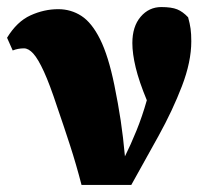

<svg xmlns="http://www.w3.org/2000/svg" viewBox="-20 -524 598 544"><path d="M211 0Q196 -58 178.5 -112Q161 -166 142 -221Q121 -285 104.5 -321Q88 -357 74.5 -372Q61 -387 48 -387Q31 -387 16 -381L0 -417Q28 -463 66.5 -480.5Q105 -498 145 -498Q181 -498 210.5 -479Q240 -460 263.5 -413Q287 -366 304 -283Q315 -229 322 -182.5Q329 -136 334 -81Q350 -113 366.5 -153.5Q383 -194 396 -240Q374 -293 364.5 -332.5Q355 -372 355 -402Q355 -449 378.5 -476.5Q402 -504 437 -504Q466 -504 482 -497.5Q498 -491 513 -475Q518 -457 520 -442.5Q522 -428 522 -407Q522 -349 495.5 -280Q469 -211 429.5 -139.5Q390 -68 352 0Z"/></svg>

Font: Source Serif 4 Black
Style: Regular
Weight: 900
Designer: Frank Grießhammer
Foundry: Adobe
Version: Version 4.005;hotconv 1.1.0;makeotfexe 2.6.0